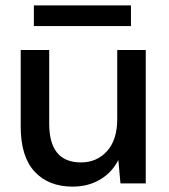

<svg xmlns="http://www.w3.org/2000/svg" viewBox="-20 -682 630 714"><path d="M250 12Q160 12 108.5 -44Q57 -100 57 -211V-496H163V-222Q163 -78 281 -78Q340 -78 378 -120Q416 -162 416 -240V-496H522V0H428L420 -87Q397 -41 352.5 -14.5Q308 12 250 12ZM106 -585V-662H467V-585Z"/></svg>

Font: Ultramarine Medium
Style: Regular
Weight: 500
Designer: Colophon Foundry, Jonny Pinhorn
Foundry: Colophon Foundry
Version: Version 1.200; ttfautohint (v1.8.3)